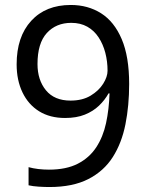

<svg xmlns="http://www.w3.org/2000/svg" viewBox="-20 -743 601 773"><path d="M179 10Q160 10 136 8.5Q112 7 95 3V-70Q113 -65 134 -62.5Q155 -60 177 -60Q247 -60 293.5 -84Q340 -108 367.5 -150Q395 -192 407 -247.5Q419 -303 421 -367H417Q402 -340 378.5 -317.5Q355 -295 321.5 -281.5Q288 -268 242 -268Q181 -268 137.5 -295Q94 -322 70.5 -371Q47 -420 47 -484Q47 -595 105.5 -659Q164 -723 265 -723Q334 -723 387 -689.5Q440 -656 470 -585.5Q500 -515 500 -405Q500 -318 485 -242.5Q470 -167 434 -110.5Q398 -54 335.5 -22Q273 10 179 10ZM264 -338Q312 -338 345 -358Q378 -378 395.5 -406Q413 -434 413 -458Q413 -496 404 -530.5Q395 -565 377 -592.5Q359 -620 331.5 -635.5Q304 -651 267 -651Q206 -651 168.5 -610Q131 -569 131 -485Q131 -421 165 -379.5Q199 -338 264 -338Z"/></svg>

Font: oriya115
Style: Regular
Weight: 400
Designer: Amélie Bonet and Sol Matas
Foundry: Google LLC
Version: Version 2.003